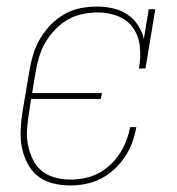

<svg xmlns="http://www.w3.org/2000/svg" viewBox="-20 -558 540 586"><path d="M194 8Q167 8 141 1.5Q115 -5 95.5 -20.5Q76 -36 64 -59Q52 -82 47 -107Q42 -132 43 -159Q44 -186 48 -213L70 -343Q74 -368 81.5 -392.5Q89 -417 102.5 -440Q116 -463 135 -482.5Q154 -502 177 -515Q200 -528 225.5 -533Q251 -538 276 -538Q301 -538 325 -532.5Q349 -527 368.5 -514Q388 -501 401 -481.5Q414 -462 419 -439L434 -530H454L424 -349H404Q410 -381 407 -413.5Q404 -446 387.5 -471Q371 -496 341.5 -508Q312 -520 280 -520Q257 -520 233.5 -515.5Q210 -511 188.5 -499Q167 -487 149.5 -469Q132 -451 119.5 -430Q107 -409 100 -386Q93 -363 89 -340L78 -274H291L288 -256H75L68 -210Q64 -186 62.5 -162Q61 -138 65.5 -115.5Q70 -93 80 -72Q90 -51 107 -37Q124 -23 146.5 -16.5Q169 -10 194 -10Q215 -10 236.5 -14Q258 -18 278 -28Q298 -38 315 -53.5Q332 -69 344.5 -88Q357 -107 365 -127.5Q373 -148 377 -170H396Q392 -146 383.5 -123Q375 -100 361 -79Q347 -58 328.5 -41Q310 -24 287.5 -12.5Q265 -1 241 3.5Q217 8 194 8Z"/></svg>

Font: Iosevka Curly Slab ThObl
Style: Regular
Weight: 100
Italic angle: -9°
Monospace: yes
Designer: Belleve Invis
Foundry: Belleve Invis
Version: Version 11.0.0; ttfautohint (v1.8.3)